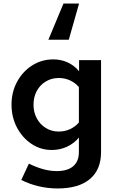

<svg xmlns="http://www.w3.org/2000/svg" viewBox="-20 -844 658 1083"><path d="M426 -824 368 -620H253L338 -824ZM305 219Q250 219 197.5 206.5Q145 194 100 171L143 79Q186 100 224.5 110.5Q263 121 300 121Q361 121 393 93.5Q425 66 425 14V-68Q398 -35 358 -16.5Q318 2 272 2Q209 2 157.5 -32.5Q106 -67 75.5 -125Q45 -183 45 -254Q45 -325 76.5 -383Q108 -441 161.5 -475Q215 -509 281 -509Q324 -509 361.5 -492Q399 -475 426 -442V-505H550V14Q550 113 487 166Q424 219 305 219ZM311 -102Q346 -102 375 -115.5Q404 -129 425 -153V-353Q403 -378 374 -391Q345 -404 311 -404Q271 -404 238.5 -384.5Q206 -365 187.5 -331Q169 -297 169 -253Q169 -211 187.5 -176.5Q206 -142 238.5 -122Q271 -102 311 -102Z"/></svg>

Font: Red Hat Text SemiBold
Style: Regular
Weight: 600
Designer: Pentagram, MCKL
Foundry: MCKL
Version: Version 1.030